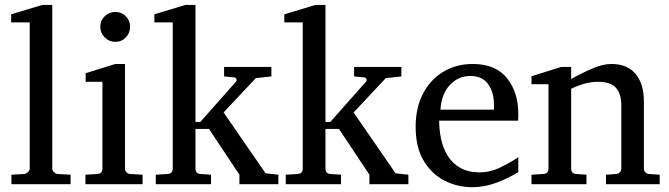

<svg xmlns="http://www.w3.org/2000/svg" viewBox="-20 -757 2751 789"><path d="M270 0H26.9V-39.1L80.1 -42Q86.9 -42.5 94.5 -49.6Q102.1 -56.6 102.1 -63V-665H25.9V-698.2L153.8 -736.8H194.8V-63Q194.8 -56.6 202.1 -49.6Q209.5 -42.5 215.8 -42L270 -39.1Z M514.6 -647Q514.6 -621.6 497.1 -603.3Q479.5 -585 454.1 -585Q428.7 -585 410.4 -603.3Q392.1 -621.6 392.1 -647Q392.1 -672.9 410.4 -690.4Q428.7 -708 454.1 -708Q479.5 -708 497.1 -690.4Q514.6 -672.9 514.6 -647ZM565.9 0H331.1V-39.1L379.9 -42Q400.9 -43.5 400.9 -64V-420.9H332V-456.1L454.1 -494.1H493.7V-64Q493.7 -54.7 499.8 -48.6Q505.9 -42.5 514.6 -42L565.9 -39.1Z M1124 0H963.9V-39.1L838.9 -227.1H783.2V-64Q783.2 -43.5 804.2 -42L847.2 -39.1V0H620.1V-39.1L668.9 -42Q689.9 -43.5 689.9 -64V-665H614.3V-698.2L742.2 -736.8H783.2V-255.9H803.2L950.2 -421.9Q954.1 -426.8 951.4 -432.6Q948.7 -438.5 941.9 -439L900.9 -442.9V-481.9H1095.2V-442.9L1031.2 -436L898.9 -294.9L1071.3 -44.9L1124 -39.1Z M1658.2 0H1498V-39.1L1373 -227.1H1317.4V-64Q1317.4 -43.5 1338.4 -42L1381.3 -39.1V0H1154.3V-39.1L1203.1 -42Q1224.1 -43.5 1224.1 -64V-665H1148.4V-698.2L1276.4 -736.8H1317.4V-255.9H1337.4L1484.4 -421.9Q1488.3 -426.8 1485.6 -432.6Q1482.9 -438.5 1476.1 -439L1435.1 -442.9V-481.9H1629.4V-442.9L1565.4 -436L1433.1 -294.9L1605.5 -44.9L1658.2 -39.1Z M1919.9 12.2Q1859.4 12.2 1806.4 -14.9Q1753.4 -42 1720.7 -97.2Q1688 -152.3 1688 -235.8Q1688 -314 1718.3 -372.1Q1748.5 -430.2 1801.8 -462.2Q1855 -494.1 1922.9 -494.1Q2016.1 -494.1 2063 -436.3Q2109.9 -378.4 2109.9 -289.1Q2109.9 -284.2 2109.9 -276.1Q2109.9 -268.1 2108.9 -261.2H1784.7Q1784.7 -223.1 1792.7 -185.3Q1800.8 -147.5 1819.8 -116.7Q1838.9 -85.9 1871.1 -67.4Q1903.3 -48.8 1951.7 -48.8Q1994.6 -48.8 2035.4 -68.6Q2076.2 -88.4 2109.9 -110.8V-49.8Q2067.9 -23.9 2019.3 -5.9Q1970.7 12.2 1919.9 12.2ZM1790 -306.2H2009.8V-328.1Q2009.8 -377.4 1986.1 -411.1Q1962.4 -444.8 1912.6 -444.8Q1863.3 -444.8 1828.6 -407.7Q1793.9 -370.6 1790 -306.2Z M2690.9 0H2470.2V-39.1L2512.2 -42Q2521 -43 2527.1 -48.8Q2533.2 -54.7 2533.2 -64V-324.2Q2533.2 -371.6 2511.2 -396.2Q2489.3 -420.9 2437 -420.9Q2408.7 -420.9 2380.6 -412.8Q2352.5 -404.8 2327.1 -392.1V-64Q2327.1 -43.5 2348.1 -42L2390.1 -39.1V0H2164.1V-39.1L2212.9 -42Q2233.9 -43.5 2233.9 -64V-411.1H2164.1V-443.8L2286.1 -481.9H2327.1V-432.1Q2369.1 -456.1 2413.3 -475.1Q2457.5 -494.1 2492.2 -494.1Q2557.6 -494.1 2591.8 -453.4Q2626 -412.6 2626 -339.8V-64Q2626 -54.7 2632.1 -48.8Q2638.2 -43 2647 -42L2690.9 -39.1Z"/></svg>

Font: Charis
Style: Regular
Weight: 400
Designer: Walt Agee, Miriam Martin, Annie Olsen, Victor Gaultney, Lorna Priest, Alan Ward, Bob Hallissy, Martin Hosken, Sharon Cor
Foundry: SIL Global
Version: Version 7.000